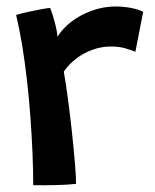

<svg xmlns="http://www.w3.org/2000/svg" viewBox="-20 -556 466 578"><path d="M153 -445Q167 -469 194 -490Q221 -511 256.2 -523.8Q291.5 -536.5 328 -536.5Q351.5 -536.5 375 -532Q398.5 -527.5 411 -520L387.5 -400Q376 -405 357.5 -410.5Q339 -416 313.5 -416Q286 -416 259.2 -406.5Q232.5 -397 210 -380Q187.5 -363 172 -340.5Q178 -307 184.5 -258.5Q191 -210 196.5 -158.8Q202 -107.5 205.5 -65.5Q209 -23.5 209 -2.5Q183 0.5 147.2 1.2Q111.5 2 80 1.5Q80 -43.5 77.8 -96Q75.5 -148.5 71.5 -204Q67.5 -259.5 61.2 -314.2Q55 -369 46.8 -419.2Q38.5 -469.5 28.5 -511Q45.5 -516 67.2 -520.8Q89 -525.5 107.2 -528.8Q125.5 -532 131 -532Q137.5 -516.5 144.8 -489.2Q152 -462 153 -445Z"/></svg>

Font: Grandstander Thin Medium
Style: Regular
Weight: 500
Version: Version 1.200